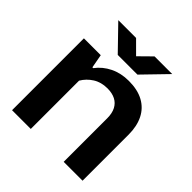

<svg xmlns="http://www.w3.org/2000/svg" viewBox="-195 -867 1007 1007"><g transform="rotate(45 308.0 -364.0)"><path d="M50 0V-533H175L189 -457H195Q225 -497 271 -519.5Q317 -542 375 -542Q440 -542 484 -518Q528 -494 550.5 -449Q573 -404 573 -341V0H433V-323Q433 -360 420 -385Q407 -410 382.5 -422.5Q358 -435 323 -435Q277 -435 243 -413.5Q209 -392 189 -358V0ZM237 -597 110 -728H242L310 -660L379 -728H510L383 -597Z"/></g></svg>

Font: Hubot Sans SemiBold
Style: Regular
Weight: 600
Designer: Deni Anggara
Foundry: GitHub, Inc., Subsidiary of Microsoft Corporation
Version: Version 2.000